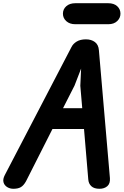

<svg xmlns="http://www.w3.org/2000/svg" viewBox="-41 -1173 768 1193"><path d="M42 0Q20.5 0 3.2 -10.8Q-14 -21.5 -19.2 -40.5Q-24.5 -59.5 -11 -85.5L403 -880.5Q413 -901 435.5 -914.8Q458 -928.5 493 -928.5Q526.5 -928.5 548.8 -911.8Q571 -895 573.5 -861L642 -66Q644.5 -32.5 625.8 -16.2Q607 0 577 0Q544 0 526.8 -15.8Q509.5 -31.5 507.5 -58L481 -371.5H285L120.5 -46.5Q106 -20.5 88.5 -10.2Q71 0 42 0ZM350.5 -500.5H470L458 -640L463 -747L422 -641ZM427 -1022.5Q392 -1022.5 371 -1041.5Q350 -1060.5 350 -1088Q350 -1116 371 -1134.5Q392 -1153 427 -1153H631.5Q667 -1153 687.2 -1134.5Q707.5 -1116 707.5 -1088Q707.5 -1061.5 687.2 -1042Q667 -1022.5 631.5 -1022.5Z"/></svg>

Font: Edu VIC WA NT Hand
Style: Regular
Weight: 400
Designer: Tina and Corey Anderson, Eben Sorkin, Mirko Velimirovic
Foundry: Google for Education
Version: Version 1.000